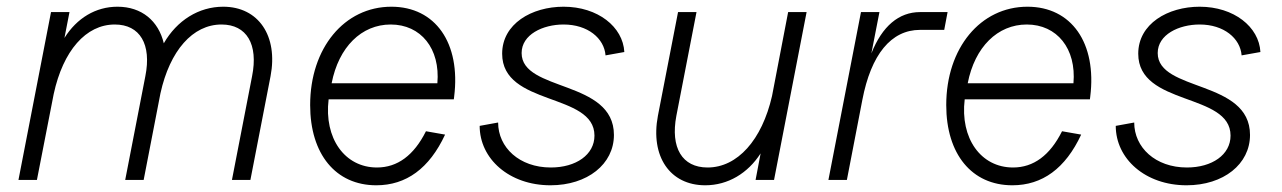

<svg xmlns="http://www.w3.org/2000/svg" viewBox="-20 -536 3819 572"><path d="M731 -309 671 0H726L786 -309C809 -429 750 -516 645 -516C572 -516 507 -475 468 -407C452 -474 402 -516 330 -516C265 -516 209 -482 172 -423L187 -500H132L35 0H90L140 -256C168 -385 236 -463 322 -463C397 -463 432 -404 413 -309L353 0H408L458 -258C486 -385 554 -463 640 -463C715 -463 750 -404 731 -309Z M1101 16C1190 16 1259 -34 1306 -135L1249 -145C1213 -73 1164 -37 1103 -37C1007 -37 945 -124 959 -240H1332L1333 -248C1353 -408 1277 -516 1146 -516C1006 -516 904 -393 904 -223C904 -77 980 16 1101 16ZM1283 -288H968C989 -396 1057 -463 1144 -463C1234 -463 1292 -391 1283 -288Z M1620 16C1730 16 1809 -47 1809 -134C1809 -299 1534 -262 1534 -378C1534 -433 1597 -463 1659 -463C1731 -463 1780 -422 1784 -371L1840 -381C1836 -456 1761 -516 1659 -516C1564 -516 1476 -465 1476 -376C1476 -219 1751 -261 1751 -132C1751 -75 1696 -37 1621 -37C1527 -37 1464 -97 1464 -171L1409 -161C1409 -63 1497 16 1620 16Z M2081 16C2149 16 2208 -20 2246 -79L2231 0H2286L2383 -500H2328L2280 -250C2250 -119 2177 -37 2088 -37C2012 -37 1977 -96 1995 -191L2055 -500H2000L1940 -191C1917 -70 1976 16 2081 16Z M2448 0H2503L2549 -238C2575 -374 2635 -447 2721 -447H2793L2803 -500H2721C2658 -500 2608 -458 2576 -377L2600 -500H2545Z M2996 16C3085 16 3154 -34 3201 -135L3144 -145C3108 -73 3059 -37 2998 -37C2902 -37 2840 -124 2854 -240H3227L3228 -248C3248 -408 3172 -516 3041 -516C2901 -516 2799 -393 2799 -223C2799 -77 2875 16 2996 16ZM3178 -288H2863C2884 -396 2952 -463 3039 -463C3129 -463 3187 -391 3178 -288Z M3515 16C3625 16 3704 -47 3704 -134C3704 -299 3429 -262 3429 -378C3429 -433 3492 -463 3554 -463C3626 -463 3675 -422 3679 -371L3735 -381C3731 -456 3656 -516 3554 -516C3459 -516 3371 -465 3371 -376C3371 -219 3646 -261 3646 -132C3646 -75 3591 -37 3516 -37C3422 -37 3359 -97 3359 -171L3304 -161C3304 -63 3392 16 3515 16Z"/></svg>

Font: Uncut Sans Light Italic
Style: Regular
Weight: 300
Italic angle: -11°
Designer: Kasper Nordkvist
Foundry: UNCUT.wtf
Version: Version 1.304;Glyphs 3.2 (3246)